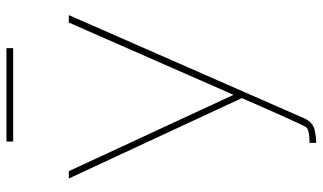

<svg xmlns="http://www.w3.org/2000/svg" viewBox="-216 -530 969 576"><g transform="rotate(-90 268.0 -241.5)"><path d="M131.8 -686V-706.1H412.1V-686ZM127.9 203.1Q167 203.1 174.8 192.9Q182.6 182.6 262.2 0L21 -519H43L272 -24.9L488.8 -519H511.2L202.1 186Q190.9 211.9 168.9 217.8Q146.5 223.1 127.9 223.1Z"/></g></svg>

Font: Rawline Thin
Style: Regular
Weight: 250
Designer: Matt McInerney, Pablo Impallari, Rodrigo Fuenzalida
Foundry: Matt McInerney, Pablo Impallari, Rodrigo Fuenzalida
Version: Version 4.020;PS 004.020;hotconv 1.0.88;makeotf.lib2.5.64775